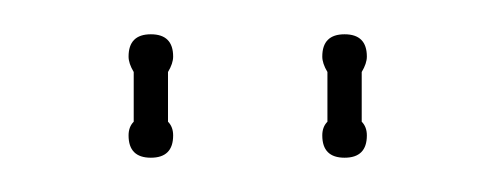

<svg xmlns="http://www.w3.org/2000/svg" viewBox="-20 -691 288 112"><path d="M78 -620Q81 -617 81 -612Q81 -599 68 -599Q55 -599 55 -612Q55 -617 58 -620V-649Q55 -654 55 -658Q55 -671 68 -671Q81 -671 81 -658Q81 -654 78 -649ZM191 -620Q194 -617 194 -612Q194 -599 181 -599Q168 -599 168 -612Q168 -617 171 -620V-649Q168 -654 168 -658Q168 -671 181 -671Q194 -671 194 -658Q194 -654 191 -649Z"/></svg>

Font: Wire One
Style: Regular
Weight: 400
Designer: Alexei Vanyashin, Gayaneh Bagdasaryan
Foundry: Cyreal
Version: Version 1.102; ttfautohint (v1.8.3)